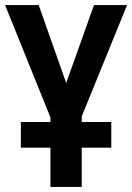

<svg xmlns="http://www.w3.org/2000/svg" viewBox="-20 -734 519 754"><path d="M178 0V-154H62V-255H178V-273L0 -714H132L240 -408L349 -714H479L301 -277V-255H417V-154H301V0Z"/></svg>

Font: Noto Sans Disp Cond SemBd
Style: Regular
Weight: 600
Width: 3
Designer: Monotype Design Team
Foundry: Monotype Imaging Inc.
Version: Version 2.000;GOOG;noto-source:20170915:90ef993387c0; ttfaut